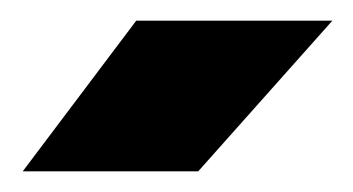

<svg xmlns="http://www.w3.org/2000/svg" viewBox="-20 -720 342 186"><path d="M2 -554 112 -700H302L172 -554Z"/></svg>

Font: Figtree Black
Style: Regular
Weight: 900
Designer: Erik Kennedy
Foundry: Erik Kennedy
Version: Version 2.001;gftools[0.9.30]